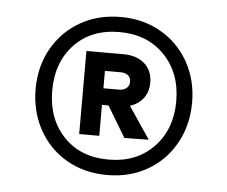

<svg xmlns="http://www.w3.org/2000/svg" viewBox="-39 -749 586 495"><g transform="rotate(5 254.5 -501.5)"><path d="M255 -706Q313 -706 359 -679.5Q405 -653 431 -606.5Q457 -560 457 -502Q457 -444 431 -397Q405 -350 359 -323.5Q313 -297 255 -297Q196 -297 150 -323.5Q104 -350 78 -397Q52 -444 52 -502Q52 -560 78 -606.5Q104 -653 150 -679.5Q196 -706 255 -706ZM255 -337Q327 -337 371.5 -383Q416 -429 416 -502Q416 -575 371.5 -621Q327 -667 255 -667Q182 -667 138.5 -621Q95 -575 95 -502Q95 -429 138.5 -383Q182 -337 255 -337ZM345 -544Q345 -520 332.5 -503.5Q320 -487 298 -480L354 -397L291 -396L243 -476H226V-396H174V-611H270Q304 -611 324.5 -593Q345 -575 345 -544ZM226 -519H267Q278 -519 285.5 -525Q293 -531 293 -542Q293 -553 285.5 -558.5Q278 -564 267 -564H226Z"/></g></svg>

Font: DVN-Poppins
Style: Regular
Weight: 400
Designer: Ninad Kale (Devanagari), Jonny Pinhorn (Latin)
Foundry: Indian Type Foundry
Version: 4.004